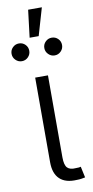

<svg xmlns="http://www.w3.org/2000/svg" viewBox="-113 -926 467 969"><g transform="rotate(-10 120.0 -441.5)"><path d="M199.7 2.4Q141.6 5.9 111.6 -22.5Q81.5 -50.8 81.5 -108.9V-542.5H147V-122.6Q147 -82.5 160.9 -68.4Q174.8 -54.2 206.1 -57.1Q215.8 -57.1 220.2 -57.6Q224.6 -58.1 230 -59.6L242.2 -2.9Q233.9 -1 222.7 0.7Q211.4 2.4 199.7 2.4ZM198.2 -635.7Q179.7 -635.7 166.3 -649.2Q152.8 -662.6 152.8 -681.2Q152.8 -700.2 166.3 -713.4Q179.7 -726.6 198.2 -726.6Q217.3 -726.6 230.5 -713.4Q243.7 -700.2 243.7 -681.2Q243.7 -662.6 230.5 -649.2Q217.3 -635.7 198.2 -635.7ZM30.3 -635.7Q11.7 -635.7 -1.7 -649.2Q-15.1 -662.6 -15.1 -681.2Q-15.1 -700.2 -1.7 -713.4Q11.7 -726.6 30.3 -726.6Q49.3 -726.6 62.5 -713.4Q75.7 -700.2 75.7 -681.2Q75.7 -662.6 62.5 -649.2Q49.3 -635.7 30.3 -635.7ZM88.9 -745.6 106 -886.2H176.3L135.3 -745.6Z"/></g></svg>

Font: Inter 16pt Light
Style: Regular
Weight: 300
Version: Version 4.001;git-66647c0bb